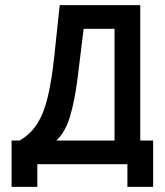

<svg xmlns="http://www.w3.org/2000/svg" viewBox="-20 -638 640 746"><path d="M56 -92Q100 -117 126 -159.5Q152 -202 166.5 -265Q181 -328 190.5 -415.5Q200 -503 212 -618H525V-92H425V-526H305Q292 -417 281 -331Q270 -245 252 -185Q234 -125 199 -92ZM25 88V-92H575V88H475V0H125V88Z"/></svg>

Font: Victor Mono Thin
Style: Regular
Weight: 100
Monospace: yes
Designer: Rune Bjørnerås
Version: Version 1.561;gftools[0.9.30]